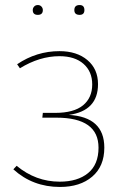

<svg xmlns="http://www.w3.org/2000/svg" viewBox="-20 -732 507 762"><path d="M216 -529Q285 -529 327 -493.5Q369 -458 369 -398Q369 -292 253 -276Q394 -268 394 -146Q394 -72 346 -31Q298 10 218 10Q110 10 33 -60L46 -74Q122 -11 217 -11Q288 -11 329.5 -45Q371 -79 371 -146Q371 -265 204 -265H148L150 -284H199Q273 -284 309.5 -314Q346 -344 346 -397Q346 -448 311.5 -478.5Q277 -509 216 -509Q137 -509 59 -461L48 -477Q125 -529 216 -529ZM296 -712Q315 -712 315 -692Q315 -673 296 -673Q275 -673 275 -692Q275 -712 296 -712ZM150 -692Q150 -673 130 -673Q110 -673 110 -692Q110 -700 115.5 -706Q121 -712 130 -712Q139 -712 144.5 -706Q150 -700 150 -692Z"/></svg>

Font: FiraSans
Style: Regular
Weight: 150
Designer: Carrois Corporate & Edenspiekermann AG
Foundry: Carrois Corporate GbR & Edenspiekermann AG
Version: Version 3.106;PS 003.106;hotconv 1.0.70;makeotf.lib2.5.58329